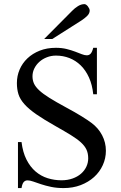

<svg xmlns="http://www.w3.org/2000/svg" viewBox="-20 -914 596 949"><path d="M503.4 -168.9Q503.4 -131.3 488 -97.7Q472.7 -64 444.8 -38.8Q417 -13.7 378.7 1Q340.3 15.6 294.4 15.6Q260.7 15.6 232.9 9.8Q205.1 3.9 183.1 -3.4Q161.1 -10.7 144.5 -16.6Q127.9 -22.5 116.2 -22.5Q104.5 -22.5 97.2 -14.2Q89.8 -5.9 86.4 15.6H68.8V-211.9H86.4Q92.8 -160.6 111.1 -124.8Q129.4 -88.9 156 -66.2Q182.6 -43.5 215.6 -33.2Q248.5 -22.9 283.7 -22.9Q314 -22.9 338.6 -31.7Q363.3 -40.5 380.4 -55.4Q397.5 -70.3 406.7 -89.8Q416 -109.4 416 -131.3Q416 -155.8 407.5 -174.3Q398.9 -192.9 379.9 -210.2Q360.8 -227.5 330.3 -246.3Q299.8 -265.1 256.3 -289.6Q197.3 -322.8 159.7 -348.9Q122.1 -375 100.6 -399.2Q79.1 -423.3 71.3 -448Q63.5 -472.7 63.5 -503.4Q63.5 -538.6 76.9 -570.1Q90.3 -601.6 115.5 -625.5Q140.6 -649.4 176.3 -663.6Q211.9 -677.7 256.3 -677.7Q285.2 -677.7 308.8 -671.9Q332.5 -666 351.1 -658.9Q369.6 -651.9 384 -646.2Q398.4 -640.6 409.2 -640.6Q420.4 -640.6 428 -648.7Q435.5 -656.7 440.9 -677.7H459V-448.2H440.9Q436 -495.1 419.9 -530.8Q403.8 -566.4 379.2 -590.6Q354.5 -614.7 323.2 -627Q292 -639.2 256.8 -639.2Q232.9 -639.2 211.7 -630.9Q190.4 -622.6 174.8 -608.6Q159.2 -594.7 149.9 -576.2Q140.6 -557.6 140.6 -537.1Q140.6 -517.6 147.9 -501.2Q155.3 -484.9 173.8 -467.5Q192.4 -450.2 224.4 -430.2Q256.3 -410.2 305.2 -383.8Q352.5 -358.4 383.5 -339.1Q414.6 -319.8 432.1 -306.6Q465.8 -281.7 484.6 -245.8Q503.4 -210 503.4 -168.9ZM423.3 -861.8Q423.3 -847.7 410.9 -835.4Q398.4 -823.2 382.8 -813L238.3 -721.2H198.2L336.9 -860.8Q349.6 -874 365.5 -883.8Q381.3 -893.6 397.5 -893.6Q401.4 -893.6 405.8 -890.6Q410.2 -887.7 414.1 -882.8Q418 -877.9 420.7 -872.3Q423.3 -866.7 423.3 -861.8Z"/></svg>

Font: Doulos SIL Eur
Style: Regular
Weight: 400
Designer: Walt Agee, Victor Gaultney, Peter Martin, Debbi Hosken, Becca Hirsbrunner
Foundry: SIL International
Version: Version 5.000